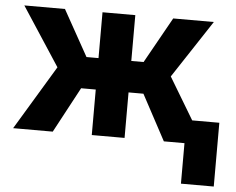

<svg xmlns="http://www.w3.org/2000/svg" viewBox="-51 -588 1010 823"><g transform="rotate(5 454.5 -176.5)"><path d="M562.5 -195.8H498.5V0H357.4V-195.8H294.4L189.5 0H19L185.5 -276.4L21 -528.3H195.8L305.7 -331.1H357.4V-528.3H498.5V-331.1H551.3L661.6 -528.3H836.4L672.9 -279.8L840.8 0H667.5ZM897.5 174.3H756.3V-100.1H897.5Z"/></g></svg>

Font: MAUL Bold
Style: Bold
Weight: 700
Designer: MAUL
Version: Version 1.0; 2020; ttfautohint (v1.8.3)